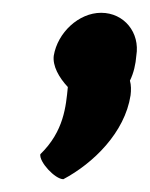

<svg xmlns="http://www.w3.org/2000/svg" viewBox="-20 -303 234 300"><path d="M64 -216C62 -200 72 -182 86 -167C83 -137 80 -98 43 -62C41 -50 66 -23 79 -23C126 -48 175 -96 184 -154C185 -162 185 -170 183 -177C189 -189 192 -203 193 -216C199 -252 174 -283 138 -283C103 -283 70 -252 64 -216Z"/></svg>

Font: Ampere
Style: ExtIta
Weight: 400
Version: Version 1